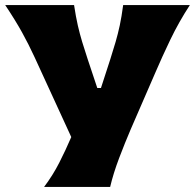

<svg xmlns="http://www.w3.org/2000/svg" viewBox="-24 -733 764 753"><path d="M149 0Q183.5 -46 208.2 -94.5Q233 -143 255.5 -195.5L111.5 -509Q88 -560 62.2 -606.5Q36.5 -653 -3.5 -713H266.5Q273.5 -667 281.2 -633.2Q289 -599.5 298.2 -569Q307.5 -538.5 319.5 -502L357.5 -388H372L408.5 -500.5Q420.5 -538 429.5 -569Q438.5 -600 445.8 -633.8Q453 -667.5 459 -713H720.5Q677.5 -647 644.2 -577.8Q611 -508.5 586 -450L488.5 -225.5Q466 -173 443.2 -113Q420.5 -53 408 0Z"/></svg>

Font: Commissioner Flair ExtraBold
Style: Regular
Weight: 800
Designer: Kostas Bartsokas
Foundry: Kostas Bartsokas
Version: Version 1.000; ttfautohint (v1.8.3)